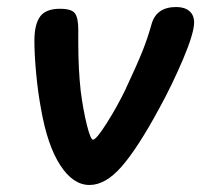

<svg xmlns="http://www.w3.org/2000/svg" viewBox="-20 -529 578 547"><path d="M97 -218Q88 -266 83 -320Q78 -374 78 -413Q78 -459 94 -481.5Q110 -504 151 -504Q184 -504 193.5 -491Q203 -478 203 -445V-407Q203 -332 210 -269Q217 -215 227.5 -173Q238 -131 245 -131Q254 -131 283 -176.5Q312 -222 336 -271Q371 -346 386 -383.5Q401 -421 412 -461Q426 -509 482 -509Q506 -509 519.5 -497.5Q533 -486 533 -465Q533 -435 502 -361.5Q471 -288 433 -219Q373 -108 327 -55Q281 -2 235 -2Q188 -2 151.5 -58.5Q115 -115 97 -218Z"/></svg>

Font: Mali SemiBold
Style: Italic
Weight: 600
Italic angle: -10°
Version: Version 1.000; ttfautohint (v1.6)